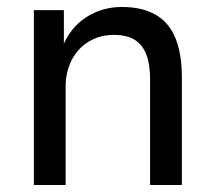

<svg xmlns="http://www.w3.org/2000/svg" viewBox="-20 -530 616 550"><path d="M77 0V-501H163V-393H158Q180 -450 226 -480Q272 -510 329 -510Q387 -510 425.5 -488Q464 -466 482.5 -421Q501 -376 501 -308V0H410V-303Q410 -345 399.5 -373Q389 -401 366.5 -415.5Q344 -430 306 -430Q266 -430 234.5 -411Q203 -392 185.5 -358Q168 -324 168 -282V0Z"/></svg>

Font: Nunitoga
Style: Medium
Weight: 500
Designer: Vernon Adams
Foundry: Vernon Adams
Version: Version 1.0